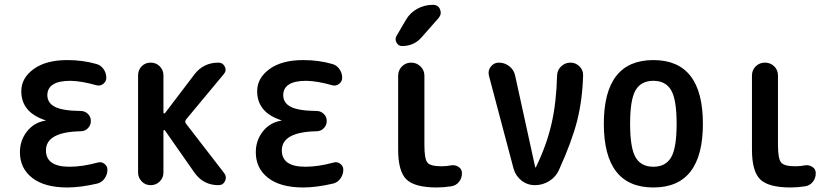

<svg xmlns="http://www.w3.org/2000/svg" viewBox="-20 -785 3540 814"><path d="M171.9 -273.4Q173.8 -273.4 173.8 -274.4Q173.8 -275.4 171.9 -275.4Q70.3 -308.6 70.3 -398.4Q70.3 -454.1 122.6 -492.2Q174.8 -530.3 265.6 -530.3Q331.1 -530.3 388.7 -513.7Q407.2 -508.8 418.9 -492.2Q430.7 -475.6 430.7 -455.1Q430.7 -439.5 417.5 -429.2Q404.3 -418.9 387.7 -423.8Q326.2 -441.4 278.3 -442.4Q181.6 -442.4 180.7 -381.8Q180.7 -348.6 212.9 -332Q245.1 -315.4 322.3 -314.5Q339.8 -314.5 352.5 -302.2Q365.2 -290 365.2 -272Q365.2 -253.9 352.5 -241.2Q339.8 -228.5 322.3 -228.5Q174.8 -225.6 174.8 -147.5Q174.8 -78.1 274.4 -78.1Q329.1 -78.1 393.6 -95.7Q409.2 -100.6 422.4 -90.8Q435.5 -81.1 435.5 -65.4Q435.5 -45.9 423.8 -28.8Q412.1 -11.7 392.6 -6.8Q321.3 9.8 265.6 9.8Q168.9 9.8 116.7 -30.8Q64.5 -71.3 64.5 -139.6Q64.5 -189.5 94.2 -227.5Q124 -265.6 171.9 -273.4Z M565.4 -53.7V-465.8Q565.4 -488.3 580.6 -503.9Q595.7 -519.5 618.7 -519.5Q641.6 -519.5 657.2 -503.9Q672.9 -488.3 672.9 -465.8V-307.6Q672.9 -304.7 675.3 -304.2Q677.7 -303.7 679.7 -305.7L803.7 -468.8Q841.8 -519.5 906.2 -519.5Q924.8 -519.5 933.1 -502.4Q941.4 -485.4 928.7 -470.7L769.5 -279.3Q761.7 -269.5 768.6 -260.7L930.7 -50.8Q942.4 -35.2 934.1 -17.6Q925.8 0 906.2 0Q841.8 0 804.7 -52.7L679.7 -231.4Q676.8 -235.4 673.8 -232.4Q672.9 -231.4 672.9 -228.5V-53.7Q672.9 -31.2 657.2 -15.6Q641.6 0 618.7 0Q595.7 0 580.6 -16.1Q565.4 -32.2 565.4 -53.7Z M1171.9 -273.4Q1173.8 -273.4 1173.8 -274.4Q1173.8 -275.4 1171.9 -275.4Q1070.3 -308.6 1070.3 -398.4Q1070.3 -454.1 1122.6 -492.2Q1174.8 -530.3 1265.6 -530.3Q1331.1 -530.3 1388.7 -513.7Q1407.2 -508.8 1418.9 -492.2Q1430.7 -475.6 1430.7 -455.1Q1430.7 -439.5 1417.5 -429.2Q1404.3 -418.9 1387.7 -423.8Q1326.2 -441.4 1278.3 -442.4Q1181.6 -442.4 1180.7 -381.8Q1180.7 -348.6 1212.9 -332Q1245.1 -315.4 1322.3 -314.5Q1339.8 -314.5 1352.5 -302.2Q1365.2 -290 1365.2 -272Q1365.2 -253.9 1352.5 -241.2Q1339.8 -228.5 1322.3 -228.5Q1174.8 -225.6 1174.8 -147.5Q1174.8 -78.1 1274.4 -78.1Q1329.1 -78.1 1393.6 -95.7Q1409.2 -100.6 1422.4 -90.8Q1435.5 -81.1 1435.5 -65.4Q1435.5 -45.9 1423.8 -28.8Q1412.1 -11.7 1392.6 -6.8Q1321.3 9.8 1265.6 9.8Q1168.9 9.8 1116.7 -30.8Q1064.5 -71.3 1064.5 -139.6Q1064.5 -189.5 1094.2 -227.5Q1124 -265.6 1171.9 -273.4Z M1892.6 -84Q1909.2 -86.9 1923.8 -77.6Q1938.5 -68.4 1938.5 -50.8Q1938.5 -29.3 1925.8 -13.7Q1913.1 2 1892.6 4.9Q1860.4 9.8 1832 9.8Q1738.3 9.8 1703.1 -24.4Q1668 -58.6 1668 -150.4V-463.9Q1668 -487.3 1684.1 -503.4Q1700.2 -519.5 1723.1 -519.5Q1746.1 -519.5 1762.7 -503.4Q1779.3 -487.3 1779.3 -463.9V-169.9Q1779.3 -111.3 1792 -95.7Q1804.7 -80.1 1851.6 -80.1Q1874 -80.1 1892.6 -84ZM1684.6 -589.8Q1668.9 -589.8 1661.1 -604.5Q1653.3 -619.1 1661.1 -632.8L1701.2 -701.2Q1718.8 -731.4 1749.5 -748Q1780.3 -764.6 1815.4 -764.6Q1837.9 -764.6 1845.7 -745.1Q1853.5 -725.6 1839.8 -709L1767.6 -627Q1735.4 -589.8 1684.6 -589.8Z M2157.2 -70.3 2052.7 -464.8Q2047.9 -486.3 2061 -502.9Q2074.2 -519.5 2094.7 -519.5Q2120.1 -519.5 2139.6 -503.9Q2159.2 -488.3 2164.1 -463.9L2249 -76.2Q2249 -75.2 2250 -75.2Q2252 -75.2 2252 -76.2Q2296.9 -168 2317.9 -258.8Q2338.9 -349.6 2341.8 -465.8Q2342.8 -488.3 2359.4 -503.9Q2376 -519.5 2398.4 -519.5Q2420.9 -519.5 2437 -503.4Q2453.1 -487.3 2452.1 -464.8Q2449.2 -361.3 2426.8 -272.9Q2404.3 -184.6 2350.6 -66.4Q2337.9 -36.1 2309.6 -18.1Q2281.2 0 2248 0Q2215.8 0 2190.9 -19.5Q2166 -39.1 2157.2 -70.3Z M2825.2 -402.8Q2801.8 -442.4 2750 -442.4Q2698.2 -442.4 2674.8 -402.8Q2651.4 -363.3 2651.4 -260.3Q2651.4 -157.2 2674.8 -117.7Q2698.2 -78.1 2750 -78.1Q2801.8 -78.1 2825.2 -117.7Q2848.6 -157.2 2848.6 -260.3Q2848.6 -363.3 2825.2 -402.8ZM2960 -260.3Q2960 9.8 2750 9.8Q2540 9.8 2540 -260.3Q2540 -530.3 2750 -530.3Q2960 -530.3 2960 -260.3Z M3332 9.8Q3238.3 9.8 3203.1 -24.4Q3168 -58.6 3168 -150.4V-464.8Q3168 -488.3 3184.1 -503.9Q3200.2 -519.5 3223.1 -519.5Q3246.1 -519.5 3262.2 -503.9Q3278.3 -488.3 3278.3 -464.8V-169.9Q3278.3 -112.3 3291.5 -96.2Q3304.7 -80.1 3351.6 -80.1Q3374 -80.1 3392.6 -84Q3409.2 -86.9 3423.8 -77.6Q3438.5 -68.4 3438.5 -50.8Q3438.5 -29.3 3425.8 -13.7Q3413.1 2 3392.6 4.9Q3361.3 9.8 3332 9.8Z"/></svg>

Font: Rounded-X Mgen+ 1m medium
Style: Regular
Weight: 500
Designer: [Source Han Sans]
Ryoko NISHIZUKA  (kana & ideographs); Paul D. Hunt (Latin, Greek & Cyrillic); Wenlong ZHANG  (bopomofo
Version: Version 1.059.20150602